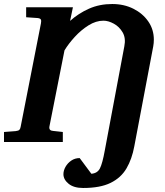

<svg xmlns="http://www.w3.org/2000/svg" viewBox="-35 -707 822 956"><path d="M378.9 229Q332.5 229 306.6 208Q280.8 187 280.8 160.2Q280.8 142.1 291.3 123.5Q301.8 105 320.1 92.5Q338.4 80.1 361.8 80.1L419.9 158.2Q450.2 155.8 462.6 131.3Q475.1 106.9 486.8 42L584 -476.1Q592.3 -517.1 575.7 -545.7Q559.1 -574.2 531.7 -589.1Q504.4 -604 480 -604Q442.9 -604 405.8 -580.8Q368.7 -557.6 337.4 -523.4Q306.2 -489.3 286.1 -456.1L210.9 -76.2Q208 -56.6 229 -55.2L277.8 -49.8V0H-15.1V-49.8L43 -54.2Q57.1 -55.7 61.8 -61Q66.4 -66.4 67.9 -76.2L168.9 -590.8Q171.4 -603.5 168.5 -609.6Q165.5 -615.7 151.9 -617.2L95.2 -621.1V-670.9H328.1L314 -603Q356 -640.6 408.2 -663.8Q460.4 -687 523.9 -687Q582 -687 628.9 -663.6Q675.8 -640.1 703.4 -600.1Q731 -560.1 731 -509.8Q731 -492.2 728 -476.1L633.8 21Q622.1 85 594.7 131.6Q567.4 178.2 515.6 203.6Q463.9 229 378.9 229Z"/></svg>

Font: Charis
Style: Bold Italic
Weight: 700
Italic angle: -11°
Designer: Walt Agee, Miriam Martin, Annie Olsen, Victor Gaultney, Lorna Priest, Alan Ward, Bob Hallissy, Martin Hosken, Sharon Cor
Foundry: SIL Global
Version: Version 7.000